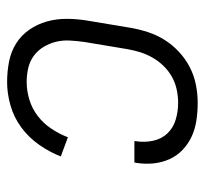

<svg xmlns="http://www.w3.org/2000/svg" viewBox="-38 -530 576 540"><g transform="rotate(90 250.0 -260.0)"><path d="M211 8Q181 8 153 2.5Q125 -3 102 -17.5Q79 -32 63.5 -54.5Q48 -77 40.5 -103.5Q33 -130 33 -159Q33 -188 38 -218L58 -338Q62 -362 70 -387Q78 -412 92 -434.5Q106 -457 126 -475.5Q146 -494 169.5 -506Q193 -518 218.5 -523Q244 -528 269 -528Q294 -528 318 -524.5Q342 -521 363 -511.5Q384 -502 401 -486Q418 -470 427.5 -449Q437 -428 439.5 -404Q442 -380 438 -355Q438 -354 437.5 -352.5Q437 -351 437 -350H377Q377 -351 377 -352Q377 -353 377 -353Q381 -378 376 -402Q371 -426 355.5 -442.5Q340 -459 317 -466Q294 -473 269 -473Q251 -473 232 -469Q213 -465 196 -455.5Q179 -446 165 -431.5Q151 -417 141.5 -400Q132 -383 126.5 -365Q121 -347 118 -329L98 -209Q95 -188 94 -168Q93 -148 97.5 -129.5Q102 -111 112 -94.5Q122 -78 137 -67Q152 -56 171 -51.5Q190 -47 211 -47Q235 -47 260 -54.5Q285 -62 306 -78Q327 -94 342 -116.5Q357 -139 366 -163L420 -143Q408 -112 387.5 -82.5Q367 -53 338.5 -32Q310 -11 276.5 -1.5Q243 8 211 8Z"/></g></svg>

Font: Iosevka SS04 Light
Style: Italic
Weight: 300
Italic angle: -9°
Monospace: yes
Designer: Belleve Invis
Foundry: Belleve Invis
Version: Version 19.0.0; ttfautohint (v1.8.4)